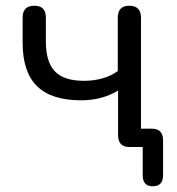

<svg xmlns="http://www.w3.org/2000/svg" viewBox="-20 -513 616 670"><path d="M513 137Q478 137 478 99V0H431Q392 0 392 -42V-197Q336 -163 263 -163Q159 -163 109 -212.5Q59 -262 59 -363V-452Q59 -493 100 -493Q140 -493 140 -452V-369Q140 -297 171.5 -264Q203 -231 273 -231Q343 -231 391 -265V-451Q391 -493 431 -493Q472 -493 472 -451V-64H509Q549 -64 549 -24V99Q549 137 513 137Z"/></svg>

Font: Nunito
Style: Regular
Weight: 400
Designer: Vernon Adams
Foundry: Vernon Adams
Version: Version 3.602